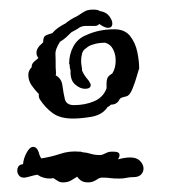

<svg xmlns="http://www.w3.org/2000/svg" viewBox="-20 -501 368 400"><path d="M132 -254Q105 -254 89.5 -265.5Q74 -277 63 -294Q60 -299 61 -305Q53 -313 46 -323Q39 -333 39 -345Q39 -354 46 -361V-362Q46 -368 51 -372.5Q56 -377 60 -380Q56 -385 56 -391Q56 -401 67 -410L70 -413V-415Q70 -425 76 -427.5Q82 -430 89 -432Q94 -438 101 -443Q108 -448 116 -452Q127 -461 140 -467Q148 -472 155 -476.5Q162 -481 174 -481Q184 -481 188 -478Q201 -476 207.5 -467.5Q214 -459 214 -452Q214 -443 205 -443Q198 -443 187 -451Q183 -447 178 -447H159Q152 -447 146 -444Q142 -441 137.5 -438.5Q133 -436 129 -434Q124 -429 118 -423.5Q112 -418 105 -414Q95 -398 95.5 -389Q96 -380 96 -360Q96 -359 96.5 -352.5Q97 -346 96 -344Q108 -338 110 -323Q112 -308 115 -295Q118 -282 134 -282Q157 -282 176 -290Q195 -298 202 -317V-328Q202 -333 203.5 -337.5Q205 -342 211 -346L214 -348Q221 -359 221 -375Q221 -388 215.5 -398.5Q210 -409 199 -412Q184 -412 173 -408Q169 -407 165.5 -405Q162 -403 160 -401Q153 -397 151 -389.5Q149 -382 149 -374Q149 -369 150 -363.5Q151 -358 151 -354Q155 -344 164 -334Q169 -327 169 -324Q169 -316 157 -316Q147 -316 136.5 -325Q126 -334 127 -354Q126 -357 125.5 -360Q125 -363 125 -367Q124 -367 124 -368Q124 -388 133 -404.5Q142 -421 160 -428Q186 -440 218 -440Q240 -440 251 -426Q262 -412 266 -393Q270 -374 270 -357Q270 -360 266 -345.5Q262 -331 256 -316Q250 -301 242 -300Q238 -299 234.5 -298Q231 -297 229 -294Q224 -283 211 -283L209 -281Q208 -280 207 -279.5Q206 -279 204 -278L202 -275Q191 -261 169.5 -257.5Q148 -254 132 -254ZM111 -121Q105 -121 100.5 -124Q96 -127 91 -130Q90 -130 88.5 -129.5Q87 -129 85 -129Q69 -129 58 -137Q51 -136 44.5 -134Q38 -132 32 -131H29Q23 -131 19.5 -135.5Q16 -140 16 -145Q16 -158 28 -159Q29 -171 35.5 -183Q42 -195 49 -195Q57 -195 61 -183Q62 -177 66 -171Q86 -174 105.5 -180.5Q125 -187 146 -185H148Q150 -185 151 -184Q162 -183 169.5 -180.5Q177 -178 189 -178Q193 -178 199.5 -181.5Q206 -185 212 -185H217Q229 -185 229 -178Q229 -174 226 -169Q233 -171 239.5 -172Q246 -173 251 -173Q265 -173 272 -165.5Q279 -158 279 -150Q279 -143 274 -137.5Q269 -132 258 -132Q250 -132 243.5 -130.5Q237 -129 229 -129Q216 -129 209.5 -130Q203 -131 192 -131Q189 -131 185 -129L182 -127Q173 -121 164 -121Q154 -121 148.5 -125Q143 -129 141 -133Q135 -129 128 -125Q121 -121 111 -121Z"/></svg>

Font: Are You Serious
Style: Regular
Weight: 400
Designer: Robert E. Leuschke
Foundry: Robert E. Leuschke
Version: Version 1.100